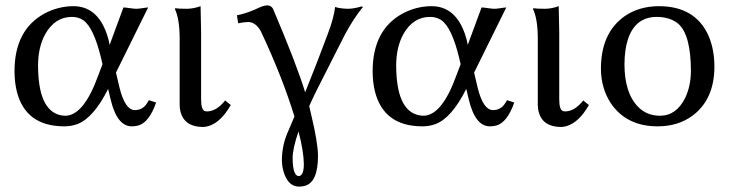

<svg xmlns="http://www.w3.org/2000/svg" viewBox="-20 -462 2726 717"><path d="M413.1 -190.9 426.8 -132.8Q447.3 -51.8 482.9 -50.8Q511.2 -50.8 526.9 -73.2Q531.2 -80.1 536.1 -87.9L563 -79.1Q537.1 -4.9 496.1 6.8Q484.4 9.8 472.2 9.8Q417.5 9.8 393.6 -88.9Q393.1 -90.3 393.1 -90.8L383.8 -129.9Q329.1 -21 268.6 1.5Q245.6 9.8 220.2 9.8Q76.2 9.8 43 -119.6Q34.2 -154.8 34.2 -195.8Q34.2 -350.1 145.5 -411.1Q196.3 -438.5 253.9 -439Q342.3 -439 378.4 -336.4Q386.7 -313 389.2 -293.9L440.9 -434.1Q448.2 -434.1 464.8 -431.6Q481.4 -429.2 488.8 -429.2Q496.6 -429.2 512.7 -431.6Q527.3 -434.1 533.2 -434.1ZM362.8 -222.2 357.9 -243.2Q330.1 -359.9 290 -387.2Q271.5 -398.9 249 -398.9Q185.1 -398.9 148.9 -334.5Q122.6 -286.6 122.1 -219.2Q122.1 -52.2 204.1 -32.2Q214.8 -29.8 225.1 -29.8Q293.5 -31.7 347.2 -181.2Z M650.9 -321.8Q650.4 -392.1 632.8 -429.2L634.8 -431.2Q647 -429.2 678.7 -429.2Q704.1 -429.7 729 -439Q729 -438 731 -342.8V-90.8Q731 -51.3 745.6 -46.9Q750 -45.9 753.9 -45.9Q789.1 -46.9 820.8 -86.9L841.8 -69.8Q805.2 -5.4 758.8 8.8Q748.5 11.7 738.8 12.2Q669.9 12.2 654.3 -43.5Q650.9 -56.6 650.9 -70.8Z M1094.7 28.8Q1072.8 93.3 1072.8 127.9Q1073.2 194.8 1095.7 195.8Q1114.3 193.8 1114.7 151.9Q1114.3 104 1094.7 28.8ZM1032.7 134.8Q1033.2 83 1052.7 36.1L1079.6 -26.9Q1034.2 -174.8 954.6 -344.2Q935.5 -379.4 906.7 -379.9Q890.1 -379.4 869.6 -375L864.7 -404.8Q903.3 -412.1 951.2 -435.1Q967.3 -441.9 979.5 -441.9Q993.2 -440.9 999.5 -429.2Q1088.4 -220.2 1119.6 -117.2Q1169.4 -241.7 1203.6 -334Q1227.1 -395.5 1231.4 -436Q1250 -429.7 1280.8 -429.2Q1302.2 -429.7 1330.6 -438L1335.4 -436Q1299.8 -392.6 1267.6 -332L1163.6 -127Q1147.9 -95.7 1134.8 -65.9Q1135.7 -61 1138.2 -50.8Q1140.6 -40.5 1141.6 -36.1Q1167.5 72.3 1167.5 120.1Q1167.5 218.3 1118.7 231.9Q1107.9 234.9 1096.7 234.9Q1055.2 234.9 1038.6 177.7Q1032.7 156.2 1032.7 134.8Z M1750.5 -190.9 1764.2 -132.8Q1784.7 -51.8 1820.3 -50.8Q1848.6 -50.8 1864.3 -73.2Q1868.7 -80.1 1873.5 -87.9L1900.4 -79.1Q1874.5 -4.9 1833.5 6.8Q1821.8 9.8 1809.6 9.8Q1754.9 9.8 1731 -88.9Q1730.5 -90.3 1730.5 -90.8L1721.2 -129.9Q1666.5 -21 1606 1.5Q1583 9.8 1557.6 9.8Q1413.6 9.8 1380.4 -119.6Q1371.6 -154.8 1371.6 -195.8Q1371.6 -350.1 1482.9 -411.1Q1533.7 -438.5 1591.3 -439Q1679.7 -439 1715.8 -336.4Q1724.1 -313 1726.6 -293.9L1778.3 -434.1Q1785.6 -434.1 1802.2 -431.6Q1818.8 -429.2 1826.2 -429.2Q1834 -429.2 1850.1 -431.6Q1864.7 -434.1 1870.6 -434.1ZM1700.2 -222.2 1695.3 -243.2Q1667.5 -359.9 1627.4 -387.2Q1608.9 -398.9 1586.4 -398.9Q1522.5 -398.9 1486.3 -334.5Q1460 -286.6 1459.5 -219.2Q1459.5 -52.2 1541.5 -32.2Q1552.2 -29.8 1562.5 -29.8Q1630.9 -31.7 1684.6 -181.2Z M1988.3 -321.8Q1987.8 -392.1 1970.2 -429.2L1972.2 -431.2Q1984.4 -429.2 2016.1 -429.2Q2041.5 -429.7 2066.4 -439Q2066.4 -438 2068.4 -342.8V-90.8Q2068.4 -51.3 2083 -46.9Q2087.4 -45.9 2091.3 -45.9Q2126.5 -46.9 2158.2 -86.9L2179.2 -69.8Q2142.6 -5.4 2096.2 8.8Q2085.9 11.7 2076.2 12.2Q2007.3 12.2 1991.7 -43.5Q1988.3 -56.6 1988.3 -70.8Z M2224.1 -205.1Q2224.1 -338.9 2312.5 -401.4Q2366.2 -438.5 2439.9 -439Q2574.7 -439 2624.5 -331.5Q2647.5 -280.8 2647.9 -213.9Q2647.9 -89.8 2564.5 -28.8Q2510.7 9.8 2436 9.8Q2318.8 9.8 2260.3 -77.6Q2224.6 -132.8 2224.1 -205.1ZM2433.1 -398.9Q2335 -398.9 2315.9 -275.9Q2312 -250 2312 -222.2Q2312 -113.8 2364.3 -61.5Q2396.5 -29.8 2444.8 -29.8Q2505.9 -29.8 2539.1 -97.2Q2559.6 -140.6 2560.1 -195.8Q2560.1 -332 2512.7 -373.5Q2482.4 -398.4 2433.1 -398.9Z"/></svg>

Font: Linux Biolinum Capitals O
Style: Small Caps
Weight: 400
Designer: Philipp H. Poll
Foundry: Philipp H. Poll
Version: Version 1.0.4